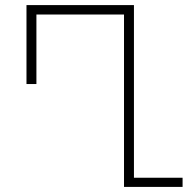

<svg xmlns="http://www.w3.org/2000/svg" viewBox="-20 -734 747 754"><path d="M467 0H697V-36H506V-714H84V-404H123V-677H467Z"/></svg>

Font: Noto Sans Georgian ExtraLight
Style: Regular
Weight: 200
Designer: Monotype Design Team, Akaki Razmadze
Foundry: Google LLC
Version: Version 2.005